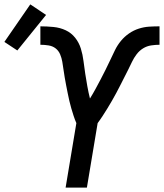

<svg xmlns="http://www.w3.org/2000/svg" viewBox="-104 -855 747 875"><path d="M195 0 244 -294Q237 -310 231.5 -327Q226 -344 221 -361Q216 -378 212 -395.5Q208 -413 204.5 -430.5Q201 -448 197.5 -466Q194 -484 191 -501.5Q188 -519 185.5 -537Q183 -555 180 -573Q177 -591 170 -607.5Q163 -624 149.5 -634.5Q136 -645 117.5 -648Q99 -651 80 -651V-735Q110 -735 140 -732Q170 -729 195.5 -717Q221 -705 238.5 -683Q256 -661 264.5 -633.5Q273 -606 276.5 -577Q280 -548 284.5 -519Q289 -490 294 -462Q299 -434 306 -406Q319 -427 331 -449Q343 -471 354.5 -493Q366 -515 377 -537Q388 -559 398.5 -581.5Q409 -604 420 -626.5Q431 -649 447 -668.5Q463 -688 484 -702.5Q505 -717 528.5 -724.5Q552 -732 575.5 -733.5Q599 -735 623 -735V-651Q604 -651 584.5 -648Q565 -645 548 -634.5Q531 -624 518.5 -607.5Q506 -591 497.5 -573Q489 -555 480 -537Q471 -519 462 -501.5Q453 -484 444 -466Q435 -448 425.5 -430.5Q416 -413 406 -395.5Q396 -378 385.5 -361Q375 -344 364 -327Q353 -310 341 -294L292 0ZM-25 -625 -84 -664 34 -835 106 -787Z"/></svg>

Font: Iosevka SS04 Medium Extended
Style: Italic
Weight: 500
Width: 7
Italic angle: -9°
Monospace: yes
Designer: Belleve Invis
Foundry: Belleve Invis
Version: Version 19.0.0; ttfautohint (v1.8.4)